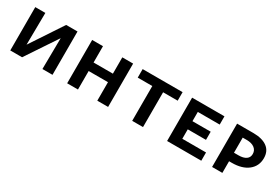

<svg xmlns="http://www.w3.org/2000/svg" viewBox="35 -1144 2631 1815"><g transform="rotate(30 1351.0 -236.5)"><path d="M541 0H431L435 -339L209 0H80V-473H190L186 -124L417 -473H541Z M1148 -473V0H1030V-202H819V0H701V-473H819V-295H1030V-473Z M1688 -380H1529V0H1411V-380H1252V-473H1688Z M2165 -90V0H1792V-473H2145V-383H1906V-282H2105V-193H1906V-90Z M2666 -316Q2666 -230 2601.5 -178.5Q2537 -127 2424 -127H2395V0H2283V-473H2459Q2558 -473 2612 -433Q2666 -393 2666 -316ZM2555 -298Q2555 -338 2524 -361.5Q2493 -385 2439 -385H2395V-220H2444Q2497 -220 2526 -240Q2555 -260 2555 -298Z"/></g></svg>

Font: Ysabeau SC
Style: Bold
Weight: 700
Designer: Christian Thalmann (Catharsis Fonts)
Version: Version 0.003